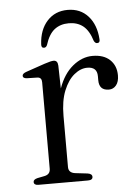

<svg xmlns="http://www.w3.org/2000/svg" viewBox="-50 -699 526 738"><g transform="rotate(-5 213.5 -330.0)"><path d="M184.5 -450 186.5 -361.5Q206 -416.5 242 -446Q278 -475.5 318.5 -475.5Q361.5 -475.5 385.5 -452.8Q409.5 -430 409.5 -392.5Q409.5 -368 398.5 -354.5Q387.5 -341 370.5 -341Q332.5 -341 332.5 -380.5V-396Q332.5 -432 294.5 -432Q268.5 -432 244 -412Q219.5 -392 203.5 -352.8Q187.5 -313.5 187.5 -255V-58Q187.5 -36 212.5 -32.5L260 -27Q278 -24.5 278 -12.5Q278 0 259.5 0H68.5Q51 0 51 -12.5Q51 -22 67 -26L94.5 -31.5Q117 -36 117 -58V-391.5Q117 -410 101 -411L59.5 -412Q44.5 -413 44.5 -422.5Q44.5 -431.5 61 -437L132.5 -461.5Q147.5 -466.5 155.2 -468.2Q163 -470 168 -470Q183.5 -470 184.5 -450ZM238.5 -608.5Q205.5 -608.5 183 -590.8Q160.5 -573 148 -532.5Q144 -523 136 -523Q125 -523 126 -537Q129 -593 159.5 -626.5Q190 -660 238.5 -660Q287.5 -660 317.5 -626.5Q347.5 -593 351 -537Q352.5 -523 340.5 -523Q333.5 -523 328.5 -532.5Q316 -573 293.8 -590.8Q271.5 -608.5 238.5 -608.5Z"/></g></svg>

Font: Fraunces 9pt Light
Style: Regular
Weight: 300
Version: Version 1.000;[0bf87f6ff]